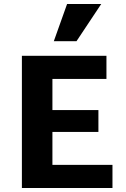

<svg xmlns="http://www.w3.org/2000/svg" viewBox="-20 -936 625 956"><path d="M540 0H89V-658H510V-543H241V-115H540ZM137 -279V-388H470V-279ZM248 -731 314 -916H484L361 -731Z"/></svg>

Font: Ysabeau ExtraBold
Style: Regular
Weight: 800
Designer: Christian Thalmann (Catharsis Fonts)
Version: Version 2.002